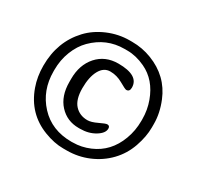

<svg xmlns="http://www.w3.org/2000/svg" viewBox="-143 -847 1037 1006"><g transform="rotate(30 375.0 -344.5)"><path d="M386.2 -625H368.2Q259.8 -625 181.2 -546.4Q146.5 -511.7 125.7 -459Q105 -406.2 105 -346.7V-337.4Q105 -222.2 177.7 -143.6Q250.5 -64.5 370.6 -64.5L379.9 -64.9Q429.7 -64.9 479.5 -85.9Q574.7 -126 613.3 -230Q633.3 -283.2 633.3 -342.8V-352.1Q633.3 -408.2 614.7 -459Q578.1 -559.6 493.7 -599.1Q438.5 -625 386.2 -625ZM379.4 -542.5Q503.4 -542.5 503.4 -468.3Q503.4 -443.4 482.9 -443.4Q476.1 -443.4 439.7 -464.4Q403.3 -485.4 363.8 -485.4Q324.2 -485.4 302 -444.8Q279.8 -404.3 279.8 -336.4Q279.8 -268.6 309.3 -236.3Q338.9 -204.1 386.2 -204.1Q408.7 -204.1 443.6 -220.9Q478.5 -237.8 488.3 -237.8Q503.9 -237.8 503.9 -220.7Q503.9 -192.9 465.3 -169.4Q426.8 -146 375.5 -146H366.7Q296.4 -146 250.5 -195.8Q204.6 -245.6 204.6 -330.6V-349.6Q204.6 -434.1 252.4 -488.3Q300.8 -542.5 379.4 -542.5ZM372.1 -12.7H350.1Q295.9 -12.7 235.4 -36.1Q110.4 -84 64 -214.4Q43.9 -270.5 43.9 -336.9Q43.9 -481.4 134.3 -578.1Q176.8 -623.5 240 -650.4Q303.2 -677.2 370.1 -677.2H381.3Q382.8 -677.2 384.3 -677.2Q446.8 -677.2 502.9 -655.3Q623.5 -608.9 670.4 -494.1Q698.2 -426.3 698.2 -361.8V-339.8Q698.2 -284.7 676.3 -221.7Q654.3 -158.7 609.1 -111.8Q564 -64.9 502.2 -38.8Q440.4 -12.7 372.1 -12.7Z"/></g></svg>

Font: Averia Gruesa Libre
Style: Regular
Weight: 500
Italic angle: -1.70001°
Version: Version 1.001